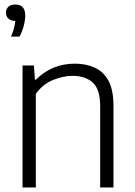

<svg xmlns="http://www.w3.org/2000/svg" viewBox="-20 -832 597 852"><path d="M80 0V-541.5H130.5L135 -478.5H139.5Q210 -549.5 312.5 -549.5Q362.5 -549.5 401.2 -531.5Q440 -513.5 461.8 -472.8Q483.5 -432 483.5 -363.5V0H424.5V-361.5Q424.5 -436.5 391.2 -466Q358 -495.5 301.5 -495.5Q262.5 -495.5 217 -477.8Q171.5 -460 139 -416V0ZM29 -669.5Q38 -691 42.2 -707.5Q46.5 -724 48 -739Q28 -739.5 17.2 -749.5Q6.5 -759.5 6.5 -776Q6.5 -792 17.2 -802Q28 -812 47.5 -812Q92 -812 92 -763Q92 -743 85.5 -717.8Q79 -692.5 66.5 -669.5Z"/></svg>

Font: Encode Sans Lt
Style: Regular
Weight: 300
Designer: Multiple Designers
Foundry: Impallari Type
Version: Version 3.002; ttfautohint (v1.8.3) -l 8 -r 50 -G 200 -x 14 